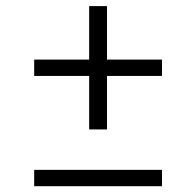

<svg xmlns="http://www.w3.org/2000/svg" viewBox="-20 -728 660 646"><path d="M95 -527.5H525V-472.5H95ZM340 -707.5V-292.5H280V-707.5ZM95 -156.5H525V-101.5H95Z"/></svg>

Font: Monaspace Krypton Var ExLight
Style: Regular
Weight: 200
Designer: Riley Cran and the Lettermatic Team
Version: Version 1.200 (Monaspace Krypton Var)